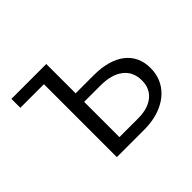

<svg xmlns="http://www.w3.org/2000/svg" viewBox="-105 -549 685 685"><g transform="rotate(-45 238.0 -206.5)"><path d="M136 0V-413H193V-44H287Q337 -44 365 -67Q393 -90 393 -130Q393 -174 362 -198Q331 -222 275 -222H177V-265H284Q323 -265 353 -256.5Q383 -248 403.5 -232Q424 -216 435 -193Q446 -170 446 -140Q446 -98 424.5 -66.5Q403 -35 364 -17.5Q325 0 272 0ZM17 -368V-413H165V-368Z"/></g></svg>

Font: Ysabeau Office Light
Style: Regular
Weight: 300
Designer: Christian Thalmann (Catharsis Fonts)
Version: Version 2.001;gftools[0.9.30]; featfreeze: tnum,lnum,ss02